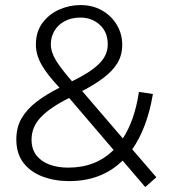

<svg xmlns="http://www.w3.org/2000/svg" viewBox="-20 -724 697 776"><path d="M567 32 475.5 -75Q391 8 260 8Q200.5 8 151.8 -10.5Q103 -29 74.5 -66.2Q46 -103.5 46 -160.5Q46 -210 67.8 -246.8Q89.5 -283.5 128.5 -313.2Q167.5 -343 220.5 -369.5Q170.5 -422.5 147.8 -462.8Q125 -503 125 -543.5Q125 -595 151.2 -630.8Q177.5 -666.5 218.8 -685Q260 -703.5 305 -703.5Q355 -703.5 393 -681.5Q431 -659.5 452.5 -623Q474 -586.5 474 -543Q474 -501.5 454.8 -469.5Q435.5 -437.5 399.2 -410Q363 -382.5 312 -356L476.5 -164.5Q524.5 -238 541.5 -352.5L598 -344Q575 -207 514.5 -120.5L612 -7.5ZM271 -395.5Q344 -430.5 379.8 -465.5Q415.5 -500.5 415.5 -544.5Q415.5 -594.5 383.2 -623.8Q351 -653 305.5 -653Q268 -653 241 -638.2Q214 -623.5 199.8 -599Q185.5 -574.5 185.5 -545Q185.5 -513.5 206.2 -479.8Q227 -446 271 -395.5ZM256 -46.5Q367.5 -46.5 439 -118L259.5 -328Q184.5 -291 146 -251.2Q107.5 -211.5 107.5 -159.5Q107.5 -122 126.5 -97Q145.5 -72 179 -59.2Q212.5 -46.5 256 -46.5Z"/></svg>

Font: Acari Sans Neue
Style: Regular
Weight: 400
Designer: Alfredo Marco Pradil (font), Cristiano Sobral (main changes)
Foundry: Hanken Design Co. (font), Cristiano Sobral (main changes)
Version: Version 2.459;March 19, 2022;FontCreator 14.0.0.2808 64-bit;